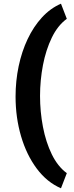

<svg xmlns="http://www.w3.org/2000/svg" viewBox="-20 -804 396 1030"><path d="M194.8 -289.1Q194.8 -205.1 210.4 -123.3Q226.1 -41.5 257.8 23.7Q289.6 88.9 338.4 125L307.1 206.1Q231.4 173.3 176.8 99.9Q122.1 26.4 92.8 -73.7Q63.5 -173.8 63.5 -286.1Q63.5 -370.1 80.1 -449Q96.7 -527.8 128.4 -594.7Q160.2 -661.6 205.3 -710.7Q250.5 -759.8 307.1 -784.2L338.4 -703.1Q289.6 -667.5 257.8 -601.8Q226.1 -536.1 210.4 -454.6Q194.8 -373 194.8 -289.1Z"/></svg>

Font: Vazirmatn FD Black
Style: Regular
Weight: 900
Designer: Saber Rastikerdar
Foundry: Saber Rastikerdar
Version: Version 33.003